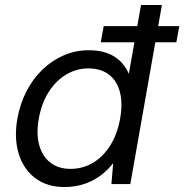

<svg xmlns="http://www.w3.org/2000/svg" viewBox="-20 -740 741 772"><path d="M385 -570 397 -635H701L689 -570ZM239 12Q169 12 121.5 -24Q74 -60 55 -122.5Q36 -185 50 -264Q61 -324 87 -374Q113 -424 151 -460.5Q189 -497 236.5 -517.5Q284 -538 337 -538Q399 -538 439 -513Q479 -488 498 -443L547 -720H631L504 0H428L435 -84Q416 -59 388 -37Q360 -15 322.5 -1.5Q285 12 239 12ZM263 -61Q313 -61 354 -85.5Q395 -110 423.5 -155.5Q452 -201 463 -263Q474 -325 462 -370.5Q450 -416 417.5 -440.5Q385 -465 335 -465Q288 -465 246.5 -440.5Q205 -416 176 -370.5Q147 -325 136 -263Q125 -201 138 -155.5Q151 -110 183.5 -85.5Q216 -61 263 -61Z"/></svg>

Font: DM Sans 9pt
Style: Italic
Weight: 400
Italic angle: -10°
Designer: Colophon Foundry, Jonny Pinhorn
Foundry: Colophon Foundry
Version: Version 4.004